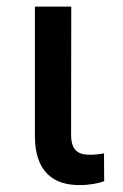

<svg xmlns="http://www.w3.org/2000/svg" viewBox="-20 -548 367 575"><path d="M84.5 -528.3V-140.6C84.5 -32.7 141.1 6.3 217.3 6.3C248.5 6.3 275.4 1 292 -5.4L291.5 -88.9C283.2 -86.9 265.6 -84.5 250 -84.5C217.8 -84.5 192.9 -93.8 192.9 -145L193.4 -528.3Z"/></svg>

Font: Bert Sans Medium
Style: Regular
Weight: 500
Designer: Christian Robertson (Google), Cristiano Sobral
Foundry: Google, Cristiano Sobral
Version: Version 3.101